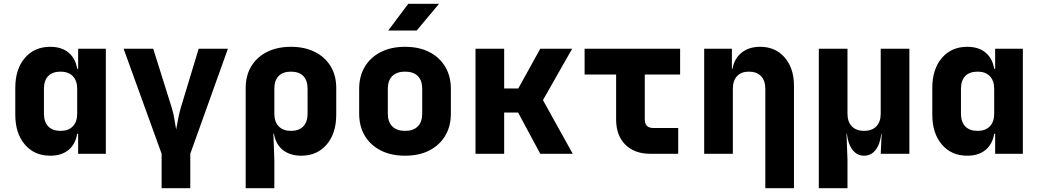

<svg xmlns="http://www.w3.org/2000/svg" viewBox="-20 -805 5440 1005"><path d="M243 10Q160 10 110 -48.5Q60 -107 60 -205V-345Q60 -443 110 -501.5Q160 -560 243 -560Q302 -560 338.5 -530Q375 -500 384 -445H389V-550H534V0H389V-105H384Q375 -50 338.5 -20Q302 10 243 10ZM297 -120Q338 -120 361 -143.5Q384 -167 384 -210V-340Q384 -383 361 -406.5Q338 -430 297 -430Q255 -430 232.5 -407Q210 -384 210 -340V-210Q210 -167 232.5 -143.5Q255 -120 297 -120Z M826 180V0L627 -550H782L879 -241Q888 -213 893 -180Q898 -147 902 -127Q906 -147 912 -180Q918 -213 926 -240L1020 -550H1173L976 0V180Z M1266 180V-345Q1266 -410 1295.5 -458.5Q1325 -507 1378.5 -533.5Q1432 -560 1503 -560Q1574 -560 1627.5 -533.5Q1681 -507 1710.5 -458.5Q1740 -410 1740 -345V-205Q1740 -107 1690 -48.5Q1640 10 1557 10Q1498 10 1460.5 -20Q1423 -50 1414 -105H1411L1416 30V180ZM1503 -120Q1545 -120 1567.5 -143.5Q1590 -167 1590 -210V-340Q1590 -384 1567.5 -407Q1545 -430 1503 -430Q1461 -430 1438.5 -407Q1416 -384 1416 -340V-210Q1416 -167 1439 -143.5Q1462 -120 1503 -120Z M2100 10Q2027 10 1973 -17.5Q1919 -45 1889.5 -94.5Q1860 -144 1860 -210V-340Q1860 -406 1889.5 -455.5Q1919 -505 1973 -532.5Q2027 -560 2100 -560Q2174 -560 2227.5 -532.5Q2281 -505 2310.5 -455.5Q2340 -406 2340 -340V-210Q2340 -144 2310.5 -94.5Q2281 -45 2227.5 -17.5Q2174 10 2100 10ZM2100 -120Q2144 -120 2167 -143.5Q2190 -167 2190 -210V-340Q2190 -384 2167 -407Q2144 -430 2100 -430Q2057 -430 2033.5 -407Q2010 -384 2010 -340V-210Q2010 -167 2033.5 -143.5Q2057 -120 2100 -120ZM2012 -645 2117 -785H2278L2161 -645Z M2469 0V-550H2619V-342H2693L2808 -550H2975L2822 -281L2978 0H2808L2692 -216H2619V0Z M3385 0Q3301 0 3253 -48Q3205 -96 3205 -180V-415H3040V-550H3540V-415H3355V-180Q3355 -135 3400 -135H3530V0Z M3666 0V-550H3811V-445H3814Q3824 -499 3862 -529.5Q3900 -560 3959 -560Q4039 -560 4087.5 -504Q4136 -448 4136 -355V180H3986V-340Q3986 -383 3963.5 -406.5Q3941 -430 3900 -430Q3860 -430 3838 -406.5Q3816 -383 3816 -340V0Z M4266 180V-550H4416V-210Q4416 -167 4439 -143.5Q4462 -120 4503 -120Q4544 -120 4567 -143.5Q4590 -167 4590 -210V-550H4740V0H4590L4595 -105H4593Q4587 -51 4563.5 -20.5Q4540 10 4503 10Q4466 10 4442.5 -20.5Q4419 -51 4413 -105H4411L4416 30V180Z M5043 10Q4960 10 4910 -48.5Q4860 -107 4860 -205V-345Q4860 -443 4910 -501.5Q4960 -560 5043 -560Q5102 -560 5138.5 -530Q5175 -500 5184 -445H5189V-550H5334V0H5189V-105H5184Q5175 -50 5138.5 -20Q5102 10 5043 10ZM5097 -120Q5138 -120 5161 -143.5Q5184 -167 5184 -210V-340Q5184 -383 5161 -406.5Q5138 -430 5097 -430Q5055 -430 5032.5 -407Q5010 -384 5010 -340V-210Q5010 -167 5032.5 -143.5Q5055 -120 5097 -120Z"/></svg>

Font: NKDuy Mono ExtraBold
Style: Regular
Weight: 800
Monospace: yes
Designer: NKDuy
Foundry: NKDuy
Version: Version 2.251; ttfautohint (v1.8.4.7-5d5b)